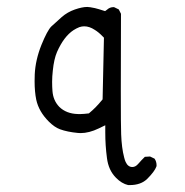

<svg xmlns="http://www.w3.org/2000/svg" viewBox="-20 -427 540 561"><path d="M239.7 -95.7Q223.6 -93.8 216.6 -93.8Q209.5 -93.8 207.5 -93.8Q173.8 -94.7 153.3 -114.7Q135.3 -133.3 133.3 -161.1Q132.3 -172.9 132.3 -188Q132.3 -203.1 134.3 -220.7Q137.7 -254.4 146.5 -274.9Q166.5 -320.3 194.8 -338.9Q203.1 -344.2 211.9 -347.7Q218.8 -350.1 226.1 -350.1Q241.2 -350.1 256.8 -339.8Q268.1 -333 279.8 -320.8L283.7 -316.9L279.8 -136.7Q268.6 -123 260 -114.3Q251.5 -105.5 239.7 -95.7ZM312 -406.2Q300.8 -406.2 293 -398.9L287.1 -394.5Q265.6 -401.4 257.3 -403.3Q241.2 -406.7 234.9 -406.7Q220.2 -406.7 198.5 -399.2Q176.8 -391.6 160.2 -377Q134.8 -354.5 129.9 -349.6Q118.2 -337.9 101.1 -295.9Q83.5 -252 81.5 -209.5Q81.1 -199.7 81.1 -189.5Q81.1 -159.2 85.9 -135.7Q93.3 -101.1 122.6 -71.8Q139.2 -55.2 155.3 -49.3Q176.8 -41.5 207 -38.6Q211.4 -38.1 215.3 -38.1Q240.2 -38.1 268.6 -51.8L287.6 -61V-40Q287.6 -2 292.5 34.7Q296.9 70.3 318.8 92.3Q335.4 109.4 354.5 113.8Q356.4 113.8 358.9 113.8Q392.1 113.8 410.6 95.2Q431.6 74.2 437 59.6Q437.5 58.1 437.5 56.6Q437.5 44.9 431.6 36.6L418.5 30.3L403.3 31.2Q393.1 41 383.8 51.8Q376 61 366.7 61Q354 61 347.2 46.4Q344.7 41 342.8 33.2Q335.4 4.9 334 -34.7Q333 -57.6 333 -160.2Q333 -262.7 333.5 -386.7L327.1 -399.4L314 -405.8Q313 -406.2 312 -406.2Z"/></svg>

Font: NaikaiFont
Style: ExtraLight
Weight: 200
Version: Version 1.89